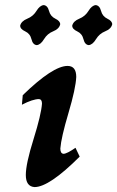

<svg xmlns="http://www.w3.org/2000/svg" viewBox="-20 -741 468 766"><path d="M117.7 5.4Q83 2.9 83 -43Q83 -87.4 113.8 -185.8Q144.5 -284.2 147.5 -327.6Q147.5 -344.7 135.7 -345.7Q110.8 -345.7 67.4 -323.2L70.8 -361.3Q190.9 -478 249.5 -478Q284.2 -478 284.2 -434.1Q282.2 -388.2 253.2 -290.3Q224.1 -192.4 220.7 -148.4Q220.7 -128.4 233.4 -127.4Q246.6 -127.4 281.2 -151.4L297.9 -116.2Q176.3 5.4 117.7 5.4ZM126.5 -561Q110.8 -562.5 105.5 -584.7Q100.1 -606.9 80.3 -616Q60.5 -625 60.5 -638.7Q64.9 -656.7 88.6 -666.3Q112.3 -675.8 125.5 -697.5Q138.7 -719.2 154.3 -720.7Q169.9 -719.2 175.5 -697.5Q181.2 -675.8 200.7 -666.5Q220.2 -657.2 220.2 -644Q215.8 -625.5 192.4 -616.2Q168.9 -606.9 155.5 -584.7Q142.1 -562.5 126.5 -561ZM334 -561Q318.4 -562.5 313 -584.7Q307.6 -606.9 287.8 -616Q268.1 -625 268.1 -638.7Q272.5 -656.7 296.1 -666.3Q319.8 -675.8 333 -697.5Q346.2 -719.2 361.8 -720.7Q377.4 -719.2 383.1 -697.5Q388.7 -675.8 408.2 -666.5Q427.7 -657.2 427.7 -644Q423.3 -625.5 399.9 -616.2Q376.5 -606.9 363 -584.7Q349.6 -562.5 334 -561Z"/></svg>

Font: Kelvinch
Style: Bold Italic
Weight: 700
Italic angle: -10°
Designer: Paul James Miller
Foundry: High-Logic / Made with FontCreator
Version: Version 3.30 September 23, 2016